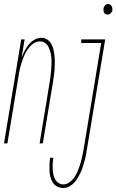

<svg xmlns="http://www.w3.org/2000/svg" viewBox="-54 -717 582 960"><path d="M485 -644Q479 -644 474 -646.5Q469 -649 466.5 -654Q464 -659 463.5 -665Q463 -671 464 -676Q465 -684 471.5 -690.5Q478 -697 486 -697Q492 -697 497 -694Q502 -691 504.5 -686Q507 -681 507.5 -675Q508 -669 508 -664Q506 -656 499 -650Q492 -644 485 -644ZM-34 0 52 -520H69L54 -429Q61 -447 69.5 -463.5Q78 -480 90 -494.5Q102 -509 118.5 -518.5Q135 -528 153 -528Q169 -528 182 -519.5Q195 -511 202.5 -497.5Q210 -484 213.5 -468.5Q217 -453 218.5 -437Q220 -421 220 -405Q220 -389 219 -372.5Q218 -356 215.5 -339.5Q213 -323 211 -307L160 0H144L195 -310Q197 -324 199 -339Q201 -354 202 -368.5Q203 -383 203.5 -397.5Q204 -412 203 -426.5Q202 -441 198.5 -454.5Q195 -468 189 -481Q183 -494 172 -502Q161 -510 146 -510Q133 -510 120 -503.5Q107 -497 97 -486Q87 -475 79.5 -462.5Q72 -450 66.5 -437.5Q61 -425 56.5 -411.5Q52 -398 48.5 -385Q45 -372 42.5 -358.5Q40 -345 38 -332L-17 0ZM263 223Q246 223 232 215.5Q218 208 210 195.5Q202 183 198 168Q194 153 193.5 137Q193 121 193.5 104.5Q194 88 197 72H213Q210 86 209.5 100Q209 114 209.5 127.5Q210 141 212.5 154Q215 167 221 178.5Q227 190 238 197.5Q249 205 263 205Q276 205 288 198Q300 191 309.5 180Q319 169 325.5 157Q332 145 337 132.5Q342 120 346 107.5Q350 95 353 82Q356 69 359 56Q362 43 364 30L452 -502H352V-520H472L380 33Q378 48 375 62Q372 76 368 90.5Q364 105 359.5 119Q355 133 348.5 146.5Q342 160 334 173.5Q326 187 315.5 198Q305 209 291 216Q277 223 263 223Z"/></svg>

Font: Iosevka SS18 Thin
Style: Italic
Weight: 100
Italic angle: -9°
Monospace: yes
Designer: Belleve Invis
Foundry: Belleve Invis
Version: Version 25.1.1; ttfautohint (v1.8.4)